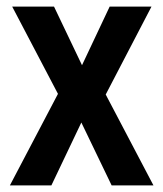

<svg xmlns="http://www.w3.org/2000/svg" viewBox="-20 -563 496 583"><path d="M156 -278 17 -543H144L229 -365L313 -543H440L301 -276L446 0H319L227 -191L136 0H10Z"/></svg>

Font: Noto Sans Condensed SemiBold
Style: Regular
Weight: 600
Width: 3
Designer: Monotype Design Team
Foundry: Monotype Imaging Inc.
Version: Version 2.013; ttfautohint (v1.8.4.7-5d5b)